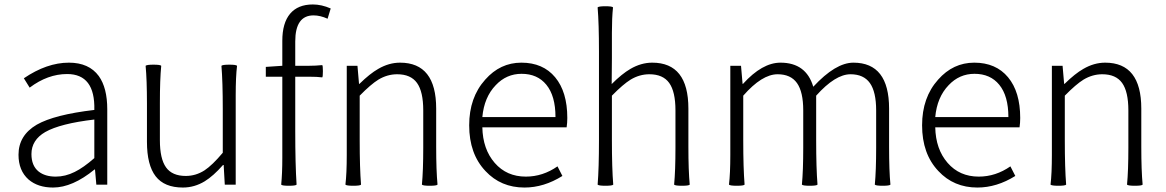

<svg xmlns="http://www.w3.org/2000/svg" viewBox="-20 -828 5230 861"><path d="M218 13Q150 13 108 -23Q63 -63 63 -134Q63 -221 145 -269Q224 -314 403 -335Q407 -496 281 -496Q194 -496 113 -435L87 -477Q190 -547 289 -547Q379 -547 423 -487Q461 -434 461 -338V-169V0H412L406 -68H404Q305 13 218 13ZM230 -36Q273 -36 315 -57Q354 -76 403 -119V-205V-292Q250 -274 183 -236Q121 -200 121 -137Q121 -85 153 -59Q182 -36 230 -36Z M800 13Q717 13 678 -37.5Q639 -88 639 -192V-363Q639 -470 633 -533Q638 -538 668 -538Q699 -538 703 -533Q697 -472 697 -366V-199Q697 -116 724.5 -77.5Q752 -39 813 -39Q858 -39 897 -64Q932 -87 979 -143V-338Q979 -461 973 -533Q978 -538 1008 -538Q1039 -538 1043 -533Q1037 -484 1037 -400V-266V0H988L983 -88H980Q937 -39 898 -15Q852 13 800 13Z M1275 5Q1245 5 1241 0Q1246 -50 1246 -121V-242V-484H1172V-528L1246 -533V-645Q1246 -725 1281 -766.5Q1316 -808 1383 -808Q1422 -808 1463 -790L1449 -744Q1416 -759 1386 -759Q1304 -759 1304 -642V-533H1365Q1395 -533 1425 -536Q1428 -534 1428 -508.5Q1428 -483 1425 -481Q1403 -484 1365 -484H1304V-242Q1304 -90 1310 0Q1306 5 1275 5Z M1564 5Q1534 5 1529 0Q1535 -50 1535 -133V-266V-533H1583L1590 -452H1592Q1639 -498 1676 -519Q1724 -547 1774 -547Q1936 -547 1936 -341V-170Q1936 -63 1942 0Q1938 5 1907 5Q1877 5 1872 0Q1878 -62 1878 -166V-333Q1878 -417 1850 -456Q1822 -495 1761 -495Q1717 -495 1677 -471Q1643 -450 1593 -399V-199Q1593 -74 1599 0Q1595 5 1564 5Z M2332 13Q2226 13 2157 -61Q2084 -138 2084 -266Q2084 -391 2156 -471Q2223 -547 2318 -547Q2415 -547 2469.5 -481.5Q2524 -416 2524 -299Q2524 -277 2521 -257H2332H2143Q2145 -159 2198.5 -97.5Q2252 -36 2338 -36Q2414 -36 2480 -82L2502 -39Q2419 13 2332 13ZM2143 -303H2307H2471Q2471 -398 2430 -448Q2390 -497 2319 -497Q2251 -497 2203 -446Q2151 -392 2143 -303Z M2695 5Q2665 5 2660 0Q2666 -74 2666 -198V-397V-596Q2666 -722 2660 -795Q2665 -800 2695 -800Q2725 -800 2729 -795Q2724 -748 2724 -681V-567L2723 -451Q2769 -497 2807 -519Q2855 -547 2905 -547Q3067 -547 3067 -341V-170Q3067 -63 3073 0Q3069 5 3038 5Q3008 5 3003 0Q3009 -62 3009 -166V-333Q3009 -417 2981 -456Q2953 -495 2892 -495Q2848 -495 2808 -471Q2774 -450 2724 -399V-199Q2724 -74 2730 0Q2726 5 2695 5Z M3284 5Q3254 5 3249 0Q3255 -50 3255 -133V-266V-533H3303L3310 -452H3312Q3398 -547 3480 -547Q3595 -547 3627 -439Q3727 -547 3807 -547Q3967 -547 3967 -341V-170Q3967 -63 3973 0Q3969 5 3938 5Q3908 5 3903 0Q3909 -62 3909 -166V-333Q3909 -416 3881 -455.5Q3853 -495 3794 -495Q3726 -495 3640 -399V-199Q3640 -74 3646 0Q3642 5 3611 5Q3581 5 3576 0Q3582 -62 3582 -166V-333Q3582 -416 3554 -455.5Q3526 -495 3467 -495Q3397 -495 3313 -399V-199Q3313 -74 3319 0Q3315 5 3284 5Z M4363 13Q4257 13 4188 -61Q4115 -138 4115 -266Q4115 -391 4187 -471Q4254 -547 4349 -547Q4446 -547 4500.5 -481.5Q4555 -416 4555 -299Q4555 -277 4552 -257H4363H4174Q4176 -159 4229.5 -97.5Q4283 -36 4369 -36Q4445 -36 4511 -82L4533 -39Q4450 13 4363 13ZM4174 -303H4338H4502Q4502 -398 4461 -448Q4421 -497 4350 -497Q4282 -497 4234 -446Q4182 -392 4174 -303Z M4726 5Q4696 5 4691 0Q4697 -50 4697 -133V-266V-533H4745L4752 -452H4754Q4801 -498 4838 -519Q4886 -547 4936 -547Q5098 -547 5098 -341V-170Q5098 -63 5104 0Q5100 5 5069 5Q5039 5 5034 0Q5040 -62 5040 -166V-333Q5040 -417 5012 -456Q4984 -495 4923 -495Q4879 -495 4839 -471Q4805 -450 4755 -399V-199Q4755 -74 4761 0Q4757 5 4726 5Z"/></svg>

Font: GenSekiGothic TW L
Style: Regular
Weight: 300
Version: Version 1.501;PS 1;hotconv 16.6.51;makeotf.lib2.5.65220